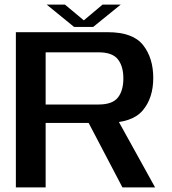

<svg xmlns="http://www.w3.org/2000/svg" viewBox="-20 -815 746 835"><path d="M49 0H178.5V-280.5H442.5Q555 -280.5 600.8 -334.8Q646.5 -389 646.5 -476Q646.5 -563 602.2 -619Q558 -675 448.5 -675H49ZM512.5 0H654.5L475.5 -323.5L345.5 -318.5ZM178.5 -360.5V-587.5H408.5Q468.5 -587.5 492.5 -557.2Q516.5 -527 516.5 -474Q516.5 -421 492.8 -390.8Q469 -360.5 408.5 -360.5ZM302 -698H385.5L505 -795H426L344.5 -726.5L262.5 -795H183Z"/></svg>

Font: Anybody SemiExpanded Medium
Style: Regular
Weight: 500
Width: 6
Version: Version 1.113;gftools[0.9.25]